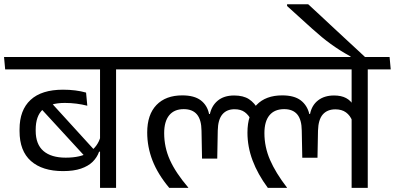

<svg xmlns="http://www.w3.org/2000/svg" viewBox="-38 -908 1909 928"><path d="M523 -593.5H445.5V0H523ZM394 -572.5H634.5L629.5 -632.5H388.5ZM-13 -572.5H545.5L540 -632.5H-18.5ZM145 -399.5 378 -146 423 -177.5 197.5 -425ZM56.5 -274Q56.5 -178.5 111.5 -129.8Q166.5 -81 267 -81Q318 -81 353.2 -93Q388.5 -105 410 -126.2Q431.5 -147.5 441 -175H451.5L448 -247.5Q434 -198.5 393.2 -172.2Q352.5 -146 279.5 -146Q209.5 -146 172 -178.2Q134.5 -210.5 134.5 -276V-281.5Q134.5 -347.5 169 -379Q203.5 -410.5 275.5 -410.5Q304.5 -410.5 331.5 -407Q358.5 -403.5 384 -397L378 -460.5Q353.5 -467.5 325.5 -471Q297.5 -474.5 266.5 -474.5Q163 -474.5 109.8 -425.2Q56.5 -376 56.5 -283Z M975.5 -141.5H1012L1014.5 -277Q1015.5 -329.5 1036.5 -354.8Q1057.5 -380 1095.5 -380Q1126 -380 1145 -366Q1164 -352 1176 -327.5L1211 -377Q1192.5 -411 1165.2 -428.8Q1138 -446.5 1093.5 -446.5Q1044 -446.5 1013.8 -421Q983.5 -395.5 975.5 -352ZM1739.5 -593.5H1661.5V0H1739.5ZM1609.5 -572.5H1850.5L1845 -632.5H1604.5ZM1085.5 -572.5H1798L1792.5 -632.5H1080ZM1326 -447Q1246.5 -447 1202.2 -401Q1158 -355 1158 -267Q1158 -198.5 1182.8 -132.5Q1207.5 -66.5 1256.5 0H1349V-1.5Q1294 -73 1267 -135.5Q1240 -198 1240 -264.5Q1240 -321.5 1264.5 -351Q1289 -380.5 1335.5 -380.5Q1377.5 -380.5 1398.8 -355Q1420 -329.5 1420.5 -276.5L1423 -145.5H1496.5L1499 -276.5Q1500.5 -330 1522.2 -354.8Q1544 -379.5 1583 -379.5Q1614 -379.5 1634.2 -364.8Q1654.5 -350 1664.5 -324L1670 -399Q1658 -421.5 1634.8 -434Q1611.5 -446.5 1576.5 -446.5Q1530 -446.5 1499.5 -423Q1469 -399.5 1460.5 -357H1457Q1447 -399 1415.5 -423Q1384 -447 1326 -447ZM600.5 -572.5H1108.5L1103 -632.5H595.5ZM982.5 -141.5V-357H972.5Q964 -399 932.5 -423Q901 -447 843 -447Q763 -447 718.2 -400.5Q673.5 -354 673.5 -267.5Q673.5 -198 699 -132.2Q724.5 -66.5 780 0H872V-1.5Q811 -73 783.2 -134.8Q755.5 -196.5 755.5 -264.5Q755.5 -321 779.8 -350.8Q804 -380.5 850 -380.5Q892.5 -380.5 914 -354.8Q935.5 -329 936 -276L938.5 -141.5Z M1349.5 -887.5V-879L1471 -769Q1495.5 -747 1517 -729.2Q1538.5 -711.5 1560.2 -695.8Q1582 -680 1605.2 -665.2Q1628.5 -650.5 1656.5 -635V-619.5H1730V-629Q1714 -644 1686.2 -669.8Q1658.5 -695.5 1625.2 -726.2Q1592 -757 1558.5 -788.2Q1525 -819.5 1497 -845.5Q1469 -871.5 1451.5 -887.5Z"/></svg>

Font: Anek Devanagari
Style: Regular
Weight: 400
Designer: Kailash Malviya (Devanagari) & Yesha Goshar (Latin)
Foundry: Ek Type
Version: Version 1.003